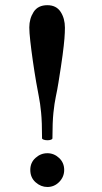

<svg xmlns="http://www.w3.org/2000/svg" viewBox="-20 -706 401 758"><path d="M236.3 -596.7Q236.3 -578.1 234.4 -553.5Q232.4 -528.8 227.1 -488.3Q221.7 -447.8 210.9 -380.9Q206.1 -350.6 200.4 -324.5Q194.8 -298.3 190.9 -261Q187 -223.6 187 -160.2Q187 -156.2 180.9 -154.3Q174.8 -152.3 167.5 -152.3Q159.2 -152.3 152.6 -154.5Q146 -156.7 146 -160.2Q146 -224.1 142.3 -261.5Q138.7 -298.8 133.3 -325Q127.9 -351.1 123 -380.9Q115.7 -423.3 109.6 -466.1Q103.5 -508.8 99.6 -543.7Q95.7 -578.6 95.7 -597.7Q95.7 -632.3 112.8 -658.9Q129.9 -685.5 167 -685.5Q202.1 -685.5 219.2 -659.4Q236.3 -633.3 236.3 -596.7ZM233.4 -35.2Q233.4 -7.8 213.9 12.2Q194.3 32.2 167 32.2Q141.6 32.2 120.6 13.7Q99.6 -4.9 99.6 -35.2Q99.6 -64 120.1 -82.5Q140.6 -101.1 167 -101.1Q193.4 -101.1 213.4 -82.3Q233.4 -63.5 233.4 -35.2Z"/></svg>

Font: Awami Nastaliq
Style: Bold
Weight: 700
Designer: Peter Martin, SIL International
Foundry: SIL International
Version: Version 3.100